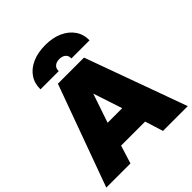

<svg xmlns="http://www.w3.org/2000/svg" viewBox="-252 -1092 1248 1248"><g transform="rotate(-45 372.5 -468.0)"><path d="M-1.5 0 253.5 -700H493.5L747.5 0H519.5L480.5 -125H259.5L220.5 0ZM302.5 -292H436.5L370.5 -492ZM147.5 -754Q146.5 -809 174.5 -850Q202.5 -891 253.8 -913.5Q305 -936 373.5 -936Q441 -936 492 -913Q543 -890 571.2 -849Q599.5 -808 598.5 -754H431.5Q433 -779 416.8 -793Q400.5 -807 373.5 -807Q346 -807 330 -793Q314 -779 315.5 -754Z"/></g></svg>

Font: Geologica Black
Style: Regular
Weight: 900
Designer: Sindre Bremnes, Frode Helland
Foundry: Monokrom Skriftforlag AS
Version: Version 1.010;gftools[0.9.28]